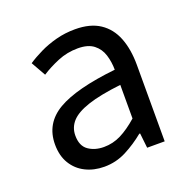

<svg xmlns="http://www.w3.org/2000/svg" viewBox="-98 -594 699 703"><g transform="rotate(-20 252.0 -243.0)"><path d="M194.3 12Q153.6 12 121.2 -4.3Q88.8 -20.5 70.1 -51.5Q51.4 -82.4 51.4 -126.2Q51.4 -208 123.4 -250.2Q195.4 -292.3 350.7 -309Q350.5 -339.5 342 -367Q333.5 -394.6 311.5 -411.7Q289.4 -428.9 249.9 -428.9Q208.1 -428.9 171.1 -413.4Q134 -397.9 104.9 -379L73 -435.4Q95.3 -450.4 125 -464.9Q154.7 -479.4 189.9 -488.7Q225.1 -498 264.1 -498Q323.2 -498 360.4 -473.3Q397.6 -448.6 415.2 -403.6Q432.8 -358.6 432.8 -297.7V0H364.5L358.1 -57.9H354.8Q319.7 -29.1 279.8 -8.5Q239.9 12 194.3 12ZM217.2 -56.5Q252.6 -56.5 284.1 -72.3Q315.6 -88.1 350.7 -118.9V-249.9Q269 -240.4 221.3 -224.5Q173.6 -208.6 153 -185.6Q132.5 -162.7 132.5 -131.5Q132.5 -91.2 157.3 -73.8Q182.1 -56.5 217.2 -56.5Z"/></g></svg>

Font: SourceSans3VF
Style: Regular
Weight: 200
Designer: Paul D. Hunt
Foundry: Adobe
Version: Version 3.052;hotconv 1.1.0;makeotfexe 2.6.0